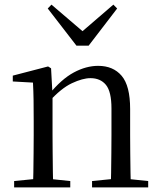

<svg xmlns="http://www.w3.org/2000/svg" viewBox="-20 -818 701 838"><path d="M41.7 0V-27.8L150.4 -38.6H182.8L286.7 -27.8V0ZM123.9 0Q125.1 -24.4 125.6 -65.3Q126.1 -106.3 126.6 -150.7Q127.1 -195.1 127.1 -228.5V-289.4Q127.1 -340.8 126.5 -380.8Q125.9 -420.7 123.9 -457.5L35.8 -462.4V-487.9L189.9 -528L202.9 -519.8L209.3 -403.1V-401.7V-228.5Q209.3 -195.1 209.8 -150.7Q210.3 -106.3 210.8 -65.3Q211.3 -24.4 212.3 0ZM381.8 0V-27.8L489.3 -38.6H522.3L626.8 -27.8V0ZM463.5 0Q464.5 -24.4 465 -64.8Q465.5 -105.3 466 -149.7Q466.5 -194.1 466.5 -228.5V-344.3Q466.5 -418.1 442.4 -447.5Q418.3 -476.9 374.6 -476.9Q340.9 -476.9 293.8 -454.8Q246.6 -432.7 192.2 -372.4L183.7 -406H193.8Q248.4 -472.9 302.1 -501.7Q355.9 -530.6 408.5 -530.6Q474 -530.6 511 -487.1Q548 -443.5 548 -342.4V-228.5Q548 -194.1 548.5 -149.7Q549 -105.3 549.6 -64.8Q550.2 -24.4 551.2 0ZM204.6 -797.8 367.7 -658.4H312.9L474.8 -797.8L491.3 -780.9L366.9 -618.7H313.7L188.4 -780.9Z"/></svg>

Font: Source Han Serif JP VF
Style: Regular
Weight: 250
Designer: Ryoko NISHIZUKA 西塚涼子 (kana & ideographs); Frank Grießhammer (Latin, Greek & Cyrillic); Wenlong ZHANG 张文龙 (bopomofo); San
Foundry: Adobe
Version: Version 2.001;hotconv 1.1.0;makeotfexe 2.6.0